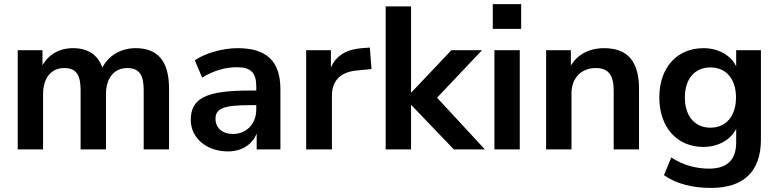

<svg xmlns="http://www.w3.org/2000/svg" viewBox="-20 -722 3762 928"><path d="M65.7 0H188.2V-265.7C188.2 -345.1 226.5 -393.1 291.2 -393.1C347.1 -393.1 369.6 -360.8 369.6 -287.3V0H492.2V-265.7C492.2 -345.1 531.4 -393.1 595.1 -393.1C652 -393.1 674.5 -360.8 674.5 -287.3V0H797.1V-292.2C797.1 -425.5 744.1 -489.2 635.3 -489.2C556.9 -489.2 493.1 -446.1 466.7 -377.5H480.4C460.8 -452.9 409.8 -489.2 333.3 -489.2C256.9 -489.2 200 -449 174.5 -383.3H185.3V-479.4H65.7Z M1081.4 9.8C1158.8 9.8 1213.7 -33.3 1228.4 -102H1220.6V0H1335.3V-290.2C1335.3 -426.5 1268.6 -489.2 1128.4 -489.2C1058.8 -489.2 971.6 -465.7 921.6 -430.4L956.9 -347.1C1013.7 -381.4 1070.6 -397.1 1124.5 -397.1C1192.2 -397.1 1218.6 -370.6 1218.6 -304.9V-192.2C1218.6 -123.5 1170.6 -74.5 1106.9 -74.5C1052.9 -74.5 1021.6 -104.9 1021.6 -148C1021.6 -198 1062.7 -213.7 1185.3 -213.7H1233.3V-284.3H1184.3C976.5 -284.3 902 -247.1 902 -142.2C902 -55.9 977.5 9.8 1081.4 9.8Z M1459.8 0H1584.3V-257.8C1584.3 -332.4 1624.5 -373.5 1704.9 -381.4L1775.5 -388.2L1767.6 -492.2L1730.4 -489.2C1641.2 -482.4 1587.3 -442.2 1569.6 -363.7H1579.4V-479.4H1459.8Z M1844.1 0H1966.7V-213.7H1968.6L2173.5 0H2323.5L2068.6 -275.5V-224.5L2309.8 -479.4H2161.8L1968.6 -275.5H1966.7V-691.2H1844.1Z M2361.8 -582.4H2499V-702H2361.8ZM2369.6 0H2492.2V-479.4H2369.6Z M2619.6 0H2742.2V-269.6C2742.2 -344.1 2788.2 -393.1 2859.8 -393.1C2918.6 -393.1 2946.1 -360.8 2946.1 -286.3V0H3068.6V-292.2C3068.6 -425.5 3013.7 -489.2 2899 -489.2C2821.6 -489.2 2756.9 -452 2728.4 -383.3H2739.2V-479.4H2619.6Z M3416.7 186.3C3573.5 186.3 3657.8 107.8 3657.8 -48V-479.4H3538.2V-380.4H3546.1C3527.5 -446.1 3460.8 -489.2 3380.4 -489.2C3251 -489.2 3166.7 -394.1 3166.7 -251C3166.7 -107.8 3251 -11.8 3380.4 -11.8C3458.8 -11.8 3527.5 -54.9 3547.1 -121.6H3538.2V-33.3C3538.2 51 3494.1 93.1 3406.9 93.1C3344.1 93.1 3279.4 75.5 3224.5 39.2L3189.2 124.5C3248 166.7 3327.5 186.3 3416.7 186.3ZM3413.7 -104.9C3338.2 -104.9 3290.2 -160.8 3290.2 -251C3290.2 -341.2 3338.2 -396.1 3413.7 -396.1C3489.2 -396.1 3537.3 -341.2 3537.3 -251C3537.3 -160.8 3489.2 -104.9 3413.7 -104.9Z"/></svg>

Font: LL Pando Sans
Style: Bold
Weight: 700
Designer: Joshua Smith
Foundry: Joshua Smith
Version: Version 1.000;Glyphs 3.2.1 (3258)